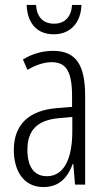

<svg xmlns="http://www.w3.org/2000/svg" viewBox="-20 -748 431 778"><path d="M310 -728H272C269 -680 243 -652 199 -652C155 -652 129 -679 126 -728H88C91 -649 134 -609 198 -609C264 -609 308 -655 310 -728ZM195 -542C153 -542 110 -530 73 -507L91 -465C129 -487 162 -496 189 -496C248 -496 272 -459 272 -358V-315L211 -310C99 -301 36 -245 36 -140C36 -61 72 10 156 10C222 10 255 -31 275 -84H277L284 0H325V-360C325 -485 288 -542 195 -542ZM217 -269 273 -274V-216C273 -106 240 -34 170 -34C120 -34 91 -70 91 -141C91 -220 131 -261 217 -269Z"/></svg>

Font: Noto Sans Georgian ExtraCondensed Light
Style: Regular
Weight: 300
Width: 2
Designer: Monotype Design Team, Akaki Razmadze
Foundry: Google LLC
Version: Version 2.005